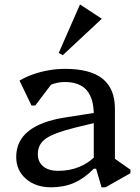

<svg xmlns="http://www.w3.org/2000/svg" viewBox="-20 -785 597 817"><path d="M412 12 389 -67H379V-297Q379 -367 348.5 -401.5Q318 -436 256 -436Q224 -436 194.5 -423.5Q165 -411 146 -389L152 -469H231L130 -336H114L63 -442Q90 -458 121.5 -469Q153 -480 187.5 -486Q222 -492 257 -492Q364 -492 416.5 -450Q469 -408 469 -322V-81L428 -138L535 -63V-48L429 12ZM197 12Q132 12 90.5 -24Q49 -60 49 -117Q49 -252 256 -285L416 -310V-270L300 -242Q211 -220 176 -196Q141 -172 141 -129Q141 -96 164 -77Q187 -58 227 -58Q329 -58 394 -129V-67H379Q339 -26 295.5 -7Q252 12 197 12ZM247 -550 230 -560 320 -765H322L412 -706V-704Z"/></svg>

Font: Platypi Light Light
Style: Regular
Weight: 300
Version: Version 1.200